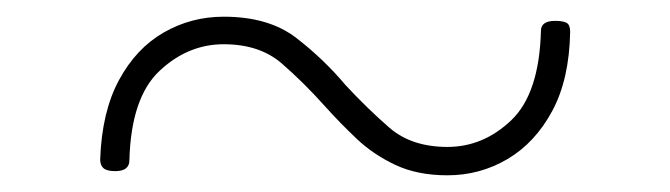

<svg xmlns="http://www.w3.org/2000/svg" viewBox="-20 -551 803 230"><path d="M516 -341Q480 -341 453.5 -353.5Q427 -366 407 -385Q387 -404 369 -424Q344 -452 317.5 -475Q291 -498 248 -498Q205 -498 171 -466Q137 -434 135 -359Q135 -346 118 -346Q108 -346 104 -349.5Q100 -353 100 -360Q102 -417 122.5 -455Q143 -493 176 -512Q209 -531 248 -531Q302 -531 335 -505.5Q368 -480 394 -449Q420 -421 446.5 -398Q473 -375 516 -375Q559 -375 592.5 -407Q626 -439 628 -514Q628 -526 645 -526Q655 -526 659 -523.5Q663 -521 663 -513Q662 -456 641.5 -418Q621 -380 588 -360.5Q555 -341 516 -341Z"/></svg>

Font: Playwrite CL Thin
Style: Regular
Weight: 100
Designer: Veronika Burian, José Scaglione
Foundry: TypeTogether
Version: Version 1.002